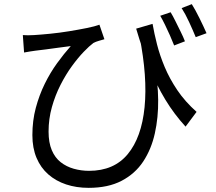

<svg xmlns="http://www.w3.org/2000/svg" viewBox="-20 -839 1040 925"><path d="M715 -724Q723 -678 736.5 -625Q750 -572 773.5 -516Q797 -460 834 -405Q871 -350 927 -300L874 -229Q819 -289 776.5 -359Q734 -429 700 -514Q666 -599 636 -701ZM90 -670Q113 -668 144 -670Q177 -672 222 -676.5Q267 -681 313 -688.5Q359 -696 398.5 -704Q438 -712 459 -720L483 -650Q473 -647 457 -642.5Q441 -638 430 -632Q411 -618 383.5 -589.5Q356 -561 326.5 -520.5Q297 -480 271.5 -430Q246 -380 230 -323Q214 -266 214 -205Q214 -152 229.5 -115.5Q245 -79 272.5 -57.5Q300 -36 335.5 -26Q371 -16 409 -16Q529 -16 595.5 -96.5Q662 -177 676.5 -322.5Q691 -468 652 -664L725 -529Q741 -443 742 -358Q743 -273 726 -196.5Q709 -120 670 -61Q631 -2 566 32Q501 66 407 66Q348 66 298.5 49.5Q249 33 212.5 1Q176 -31 156 -78.5Q136 -126 136 -188Q136 -258 152.5 -319.5Q169 -381 195.5 -435Q222 -489 255 -534.5Q288 -580 321 -617Q296 -614 263.5 -609.5Q231 -605 201 -601Q171 -597 152 -595Q138 -593 124.5 -591Q111 -589 96 -586ZM802 -780Q813 -762 825.5 -736.5Q838 -711 850.5 -686Q863 -661 871 -640L819 -620Q810 -643 798.5 -669Q787 -695 775 -719.5Q763 -744 752 -763ZM904 -819Q921 -792 941 -751.5Q961 -711 975 -679L923 -660Q909 -694 891 -733Q873 -772 855 -800Z"/></svg>

Font: Noto Sans JP Thin
Style: Regular
Weight: 400
Version: Version 2.004-H2;hotconv 1.0.118;makeotfexe 2.5.65603